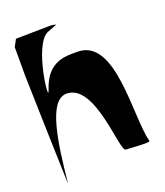

<svg xmlns="http://www.w3.org/2000/svg" viewBox="-146 -843 862 1004"><g transform="rotate(-20 284.5 -340.5)"><path d="M340 -567C277.7 -567 176 -576 130 -432C103.5 -348.9 138.8 -675.8 229 -717C234.5 -719.5 283 -738 283 -738C283 -741.1 256 -744 256 -744L61 -741L40 -702V-543C40 -527.4 56.7 76 58 63C80 -156 109.4 -381 211 -381C369.9 -381 367.3 0 402 0C421.8 0 536.9 10.7 534 0C494.7 -147.3 551.2 -567 340 -567Z"/></g></svg>

Font: Rocketfuel
Style: Regular
Weight: 400
Designer: Mew Too
Foundry: Cannot Into Space Fonts.
Version: Version 0.27